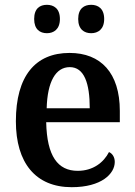

<svg xmlns="http://www.w3.org/2000/svg" viewBox="-20 -768 560 798"><path d="M359 -630C387 -630 413 -646 413 -689C413 -733 387 -748 359 -748C330 -748 305 -733 305 -689C305 -646 330 -630 359 -630ZM175 -630C203 -630 229 -646 229 -689C229 -733 203 -748 175 -748C146 -748 122 -733 122 -689C122 -646 146 -630 175 -630ZM278 10C402 10 457 -46 457 -95C457 -115 447 -130 433 -136C411 -93 367 -58 303 -58C220 -58 175 -119 172 -260H478V-307C478 -465 399 -548 269 -548C127 -548 46 -452 46 -264C46 -91 128 10 278 10ZM353 -318H174C177 -428 211 -489 270 -489C330 -489 353 -422 353 -318Z"/></svg>

Font: Noto Serif Armenian SemiCondensed SemiBold
Style: Regular
Weight: 600
Width: 4
Designer: Monotype Design Team
Foundry: Monotype Imaging Inc.
Version: Version 2.008